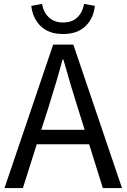

<svg xmlns="http://www.w3.org/2000/svg" viewBox="-20 -962 647 982"><path d="M227 -410 191 -298H413L378 -410Q348 -503 304 -658H300Q273 -556 227 -410ZM3 0 252 -734H355L604 0H506L436 -224H168L97 0ZM140 -932 195 -942Q202 -900 229.5 -873.5Q257 -847 303 -847Q349 -847 376 -873.5Q403 -900 410 -942L465 -932Q459 -869 417.5 -828.5Q376 -788 302.5 -788Q229 -788 188 -828.5Q147 -869 140 -932Z"/></svg>

Font: Swei Fan Sans CJK TC
Style: Regular
Weight: 400
Version: Version 2.130